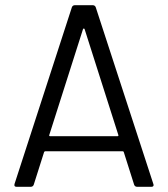

<svg xmlns="http://www.w3.org/2000/svg" viewBox="-20 -720 647 740"><path d="M36 -11 257 -692Q260 -700 269 -700H337Q346 -700 349 -692L571 -11L572 -7Q572 0 563 0H509Q500 0 497 -8L457 -134Q456 -137 453 -137H154Q152 -137 150 -134L110 -8Q107 0 98 0H44Q33 0 36 -11ZM174 -195H432Q438 -195 436 -200L306 -608Q305 -610 303 -610Q301 -610 300 -608L170 -200Q168 -195 174 -195Z"/></svg>

Font: Barlow GEO
Style: Regular
Weight: 400
Designer: Jeremy Tribby
Foundry: Tribby Type
Version: Version 1.408